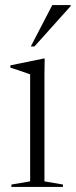

<svg xmlns="http://www.w3.org/2000/svg" viewBox="-20 -738 299 758"><path d="M156.5 -507 155.5 -448V-22L228.5 -9.5V0H25V-9.5L99 -22V-444.5Q93.5 -446.5 80.8 -451Q68 -455.5 52.2 -460.8Q36.5 -466 21 -471V-480L152.5 -507ZM101.5 -554.5 186.5 -718H259V-714L116 -554.5Z"/></svg>

Font: Newsreader 60pt Light
Style: Regular
Weight: 300
Designer: Hugues Gentile
Foundry: Production Type
Version: Version 1.003